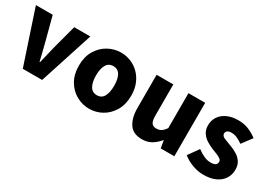

<svg xmlns="http://www.w3.org/2000/svg" viewBox="-16 -1170 2429 1770"><g transform="rotate(30 1198.5 -284.5)"><path d="M203 0 14 -569H193L262 -307Q273 -265 283.5 -221Q294 -177 305 -132H310Q321 -177 331.5 -221Q342 -265 352 -307L422 -569H593L409 0Z M915 14Q843 14 779 -21.5Q715 -57 675.5 -124Q636 -191 636 -285Q636 -379 675.5 -445.5Q715 -512 779 -547.5Q843 -583 915 -583Q969 -583 1019 -563Q1069 -543 1108 -504.5Q1147 -466 1170 -411Q1193 -356 1193 -285Q1193 -191 1153.5 -124Q1114 -57 1050.5 -21.5Q987 14 915 14ZM915 -130Q965 -130 988 -172Q1011 -214 1011 -285Q1011 -356 988 -397.5Q965 -439 915 -439Q865 -439 841.5 -397.5Q818 -356 818 -285Q818 -214 841.5 -172Q865 -130 915 -130Z M1477 14Q1383 14 1341 -48.5Q1299 -111 1299 -217V-569H1477V-239Q1477 -181 1493 -159.5Q1509 -138 1543 -138Q1573 -138 1594.5 -151.5Q1616 -165 1638 -196V-569H1816V0H1671L1658 -78H1654Q1619 -36 1577 -11Q1535 14 1477 14Z M2129 14Q2074 14 2014 -8Q1954 -30 1910 -66L1989 -177Q2028 -148 2063.5 -132.5Q2099 -117 2133 -117Q2168 -117 2184 -129Q2200 -141 2200 -162Q2200 -179 2184 -191Q2168 -203 2142 -213.5Q2116 -224 2087 -235Q2053 -249 2019.5 -270Q1986 -291 1964 -323.5Q1942 -356 1942 -403Q1942 -457 1969.5 -497.5Q1997 -538 2046.5 -560.5Q2096 -583 2162 -583Q2229 -583 2279 -560.5Q2329 -538 2365 -510L2286 -404Q2255 -426 2225.5 -439Q2196 -452 2168 -452Q2108 -452 2108 -411Q2108 -386 2140 -372.5Q2172 -359 2216 -343Q2252 -330 2286.5 -309.5Q2321 -289 2343.5 -256.5Q2366 -224 2366 -172Q2366 -120 2339 -77.5Q2312 -35 2259.5 -10.5Q2207 14 2129 14Z"/></g></svg>

Font: Source Han Sans TC Heavy
Style: Regular
Weight: 900
Designer: Ryoko NISHIZUKA Ë•øÂ°öÊ∂ºÂ≠ê (kana, bopomofo & ideographs); Paul D. Hunt (Latin, Greek & Cyrillic); Sandoll Communicatio
Foundry: Adobe
Version: Version 2.004;hotconv 1.0.118;makeotfexe 2.5.65603